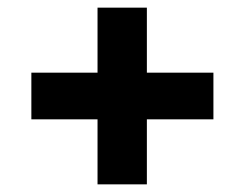

<svg xmlns="http://www.w3.org/2000/svg" viewBox="-20 -601 639 502"><path d="M235 -119V-289H62V-411H235V-581H364V-411H538V-289H364V-119Z"/></svg>

Font: Montserrat
Style: Bold
Weight: 700
Designer: Julieta Ulanovsky
Foundry: Julieta Ulanovsky
Version: Version 9.000; ttfautohint (v1.8.4.7-5d5b)